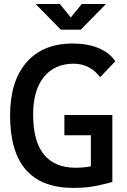

<svg xmlns="http://www.w3.org/2000/svg" viewBox="-20 -918 626 948"><path d="M342.8 9.8Q186 9.8 107.9 -79.6Q29.8 -168.9 29.8 -347.7Q29.8 -517.1 110.8 -610.1Q191.9 -703.1 338.9 -703.1Q412.6 -703.1 467.3 -680.2Q522 -657.2 549.3 -615.2L474.1 -536.6Q451.7 -568.4 417.7 -585.9Q383.8 -603.5 344.7 -603.5Q249.5 -603.5 196.5 -537.8Q143.6 -472.2 143.6 -352.5Q143.6 -221.2 196.5 -155.5Q249.5 -89.8 354.5 -89.8Q400.9 -89.8 436.3 -98.9Q471.7 -107.9 494.1 -114.3L534.7 -19.5Q514.2 -13.2 461.9 -1.7Q409.7 9.8 342.8 9.8ZM428.7 -19.5V-350.1H534.7V-19.5ZM297.9 -250V-350.1H531.7V-250ZM280.3 -771.5 155.8 -898.4H275.4L334.5 -825.7H324.7L383.8 -898.4H503.4L378.9 -771.5Z"/></svg>

Font: Cascadia Mono Medium
Style: Regular
Weight: 500
Monospace: yes
Designer: Aaron Bell
Foundry: Saja Typeworks
Version: Version 2407.024